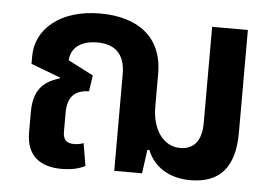

<svg xmlns="http://www.w3.org/2000/svg" viewBox="-44 -587 934 653"><g transform="rotate(5 423.5 -260.0)"><path d="M188 9C217 9 245 4 268 -8L255 -85C246 -81 234 -79 223 -79C197 -79 185 -90 185 -118V-183C185 -240 213 -261 258 -262L266 -317L180 -361C182 -405 217 -430 272 -430C327 -430 367 -404 367 -330V0H462L473 -81H480C501 -27 553 9 627 9C726 9 778 -46 778 -166V-517H656V-189C656 -123 626 -97 583 -97C527 -97 487 -150 487 -230V-342C487 -469 400 -529 273 -529C135 -529 55 -455 55 -365V-338L156 -300L155 -297C100 -281 67 -250 67 -175V-105C67 -24 116 9 188 9Z"/></g></svg>

Font: Noto Sans Thai UI SemCond SemBd
Style: Regular
Weight: 600
Width: 4
Designer: Monotype Design Team
Foundry: Monotype Imaging Inc.
Version: Version 2.000